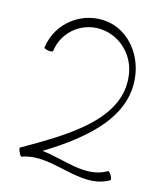

<svg xmlns="http://www.w3.org/2000/svg" viewBox="-124 -919 875 1036"><g transform="rotate(15 313.0 -401.0)"><path d="M89 -2C249 -60 432 85 584 -3C588 -6 585 -17 578 -29C572 -41 563 -49 559 -47C445 19 314 -49 189 -61C410 -197 612 -367 564 -604C541 -714 461 -807 351 -825C207 -847 74 -747 55 -603C55 -599 65 -594 79 -592C93 -590 104 -592 105 -597C120 -713 227 -793 343 -775C436 -761 510 -689 530 -596C581 -343 307 -185 67 -47C64 -45 66 -33 73 -21C77 -9 84 0 89 -2Z"/></g></svg>

Font: Nupuram Thin
Style: Regular
Weight: 100
Designer: Santhosh Thottingal (santhosh.thottingal@gmail.com)
Foundry: SMC
Version: Version 1.000